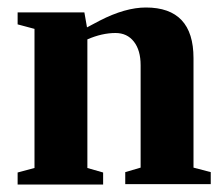

<svg xmlns="http://www.w3.org/2000/svg" viewBox="-20 -492 596 512"><path d="M212 -419 246 -437Q314 -472 369 -472Q496 -472 496 -337V-45L542 -33V-1H314V-33L355 -45V-318Q355 -358 337 -381Q319 -404 288 -404Q252 -404 213 -387V-44L255 -32V0H27V-32L72 -44V-415L27 -427V-459H205Z"/></svg>

Font: Libra Serif Modern
Style: Bold
Weight: 700
Designer: Stefan Peev, Context Ltd
Foundry: Ascender Corporation
Version: Version 1.000